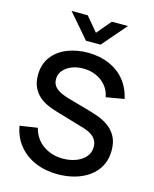

<svg xmlns="http://www.w3.org/2000/svg" viewBox="-138 -1041 921 1148"><g transform="rotate(15 322.0 -467.5)"><path d="M159.5 -950H259.5L334 -861.5L408.5 -950H508.5L379 -800H289ZM331 15Q253.5 15 191.2 -11.8Q129 -38.5 88.8 -88.2Q48.5 -138 36.5 -206.5L145.5 -223Q162 -157 214.5 -120.2Q267 -83.5 337 -83.5Q380.5 -83.5 417 -97.2Q453.5 -111 475.8 -136.8Q498 -162.5 498 -198.5Q498 -218 491.2 -233Q484.5 -248 472.8 -259.2Q461 -270.5 444.2 -278.8Q427.5 -287 407.5 -293L223 -347.5Q196 -355.5 168 -368.2Q140 -381 116.8 -401.8Q93.5 -422.5 79 -453.2Q64.5 -484 64.5 -528Q64.5 -594.5 98.8 -640.8Q133 -687 191.5 -710.8Q250 -734.5 322.5 -734.5Q395.5 -733.5 453.2 -708.5Q511 -683.5 549.2 -636.8Q587.5 -590 602 -523.5L490 -504.5Q482.5 -545 458 -574.2Q433.5 -603.5 398 -619.2Q362.5 -635 321 -635.5Q281 -636.5 247.8 -623.5Q214.5 -610.5 194.8 -587Q175 -563.5 175 -533Q175 -503 192.5 -484.5Q210 -466 235.8 -455.2Q261.5 -444.5 287 -437.5L420 -400Q445 -393 476.8 -381.2Q508.5 -369.5 538.2 -348.5Q568 -327.5 587.5 -292.8Q607 -258 607 -205.5Q607 -151 585 -109.8Q563 -68.5 524.8 -40.8Q486.5 -13 436.5 1Q386.5 15 331 15Z"/></g></svg>

Font: Manrope ExtraLight SemiBold
Style: Regular
Weight: 600
Version: Version 4.504